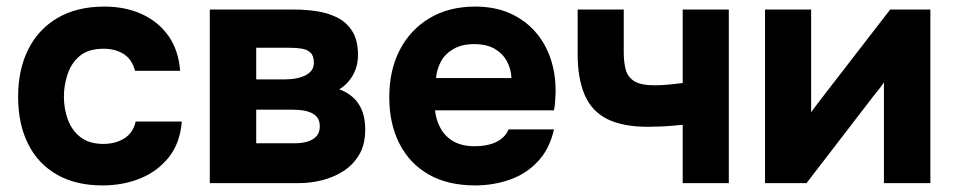

<svg xmlns="http://www.w3.org/2000/svg" viewBox="-20 -556 2900 583"><path d="M291 7Q210 7 152.5 -26Q95 -59 65 -119.5Q35 -180 35 -262Q35 -345 66 -406.5Q97 -468 155.5 -502Q214 -536 297 -536Q361 -536 411 -513Q461 -490 491.5 -447Q522 -404 527 -341H390Q381 -376 355.5 -392Q330 -408 295 -408Q248 -408 222 -386Q196 -364 185 -330Q174 -296 174 -263Q174 -226 186 -193Q198 -160 224.5 -139.5Q251 -119 294 -119Q330 -119 357 -135.5Q384 -152 392 -187H532Q527 -122 493 -79Q459 -36 406.5 -14.5Q354 7 291 7Z M617 0V-527H874Q908 -527 941.5 -522Q975 -517 1003.5 -503Q1032 -489 1049.5 -461.5Q1067 -434 1067 -389Q1067 -365 1059.5 -345Q1052 -325 1039 -309.5Q1026 -294 1010 -285Q1050 -270 1069.5 -239.5Q1089 -209 1089 -163Q1089 -117 1070.5 -86Q1052 -55 1022 -36Q992 -17 957 -8.5Q922 0 889 0ZM758 -121H877Q898 -121 915 -126.5Q932 -132 941.5 -143Q951 -154 951 -172Q951 -189 944 -198.5Q937 -208 925 -213.5Q913 -219 898 -221Q883 -223 866 -223H758ZM758 -315H846Q861 -315 876.5 -317.5Q892 -320 905 -326Q918 -332 925.5 -341.5Q933 -351 933 -366Q933 -387 922.5 -396.5Q912 -406 895 -408.5Q878 -411 859 -411H758Z M1423 7Q1340 7 1282 -26Q1224 -59 1193 -119.5Q1162 -180 1162 -261Q1162 -343 1194 -404.5Q1226 -466 1284.5 -501Q1343 -536 1423 -536Q1482 -536 1527.5 -516Q1573 -496 1604.5 -460.5Q1636 -425 1652 -377.5Q1668 -330 1667 -274Q1666 -260 1665.5 -247Q1665 -234 1662 -221H1301Q1304 -191 1318 -166Q1332 -141 1357.5 -126.5Q1383 -112 1421 -112Q1446 -112 1467 -117.5Q1488 -123 1503 -135Q1518 -147 1524 -163H1662Q1649 -104 1613.5 -66Q1578 -28 1528 -10.5Q1478 7 1423 7ZM1304 -319H1533Q1532 -346 1519.5 -369.5Q1507 -393 1482.5 -407.5Q1458 -422 1420 -422Q1382 -422 1356.5 -407Q1331 -392 1318.5 -368.5Q1306 -345 1304 -319Z M2053 0V-177Q2013 -173 1989.5 -172Q1966 -171 1947 -171Q1871 -171 1824 -194.5Q1777 -218 1755.5 -267.5Q1734 -317 1734 -392V-527H1874V-397Q1874 -367 1880 -344.5Q1886 -322 1906 -309.5Q1926 -297 1968 -297Q1986 -297 2008.5 -299Q2031 -301 2053 -304V-527H2193V0Z M2303 0V-527H2443V-215Q2450 -225 2458 -235.5Q2466 -246 2472 -254L2683 -527H2805V0H2664V-306Q2657 -295 2648.5 -284.5Q2640 -274 2632 -264L2429 0Z"/></svg>

Font: Onest
Style: Bold
Weight: 700
Designer: Dmitri Voloshin, Andrey Kudryavtsev
Foundry: Dmitri Voloshin, Andrey Kudryavtsev
Version: Version 1.000;gftools[0.9.33]